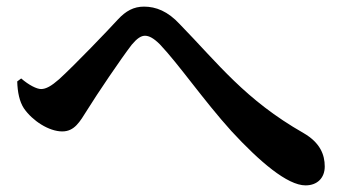

<svg xmlns="http://www.w3.org/2000/svg" viewBox="-20 -629 1040 580"><path d="M52 -302C78 -264 128 -232 168 -232C205 -232 221 -261 243 -296C274 -346 345 -451 378 -494C394 -513 406 -521 418 -521C430 -521 444 -514 463 -495C520 -435 595 -326 679 -233C764 -141 848 -69 903 -69C939 -69 961 -92 961 -126C961 -162 947 -198 897 -227C720 -328 639 -437 523 -556C487 -595 451 -609 415 -609C384 -609 360 -596 336 -570C304 -535 209 -436 159 -390C135 -369 119 -360 104 -360C91 -360 67 -372 44 -392L32 -383C33 -350 39 -322 52 -302Z"/></svg>

Font: Noto Serif CJK JP
Style: Bold
Weight: 700
Designer: Ryoko NISHIZUKA 西塚涼子 (kana & ideographs); Frank Grießhammer (Latin, Greek & Cyrillic); Wenlong ZHANG 张文龙 (bopomofo); San
Foundry: Adobe Systems Incorporated
Version: Version 1.000;PS 1;hotconv 16.6.53;makeotf.lib2.5.65590